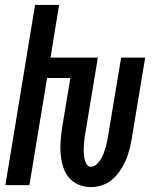

<svg xmlns="http://www.w3.org/2000/svg" viewBox="-20 -755 640 783"><path d="M351 8Q324 8 300.5 -2Q277 -12 261 -31Q245 -50 237.5 -74.5Q230 -99 227.5 -125Q225 -151 227 -178Q229 -205 233 -232L267 -437H172L100 0H2L123 -735H221L186 -520H379L329 -218Q327 -208 325.5 -198Q324 -188 323.5 -178Q323 -168 322 -158Q321 -148 321.5 -138Q322 -128 323 -118.5Q324 -109 326.5 -100Q329 -91 335 -83Q341 -75 351 -75Q363 -75 373.5 -84.5Q384 -94 391 -105.5Q398 -117 402.5 -129Q407 -141 410.5 -153Q414 -165 416.5 -177.5Q419 -190 421 -202L474 -520H572L517 -188Q513 -166 507.5 -144Q502 -122 492.5 -100.5Q483 -79 469.5 -59Q456 -39 437.5 -23Q419 -7 396 0.5Q373 8 351 8Z"/></svg>

Font: Iosevka Semibold Extended
Style: Italic
Weight: 600
Width: 7
Italic angle: -9°
Monospace: yes
Designer: Belleve Invis
Foundry: Belleve Invis
Version: Version 32.5.0; ttfautohint (v1.8.4)